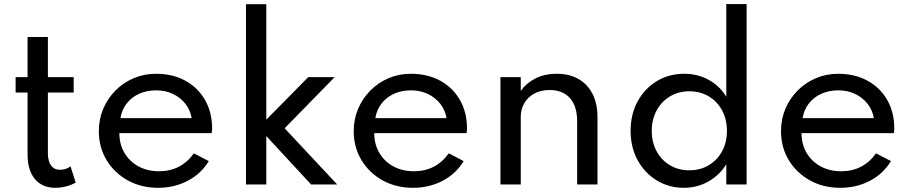

<svg xmlns="http://www.w3.org/2000/svg" viewBox="-20 -880 4346 916"><path d="M244.5 16Q181.5 16 146.5 -25.8Q111.5 -67.5 111.5 -143V-438.5H54.5V-512H111.5V-703.5H208.5V-512H331.5V-438.5H208.5V-149Q208.5 -111 223.5 -90.5Q238.5 -70 266.5 -70Q294.5 -70 316.5 -86.5L341 -9Q321.5 2.5 295.8 9.2Q270 16 244.5 16Z M734 16Q653.5 16 589.5 -19.5Q525.5 -55 488.5 -116.2Q451.5 -177.5 451.5 -254.5Q451.5 -311.5 472.5 -361Q493.5 -410.5 531 -448.2Q568.5 -486 618 -507Q667.5 -528 724 -528Q804 -528 864.2 -495Q924.5 -462 958.2 -403Q992 -344 992 -266Q992 -259.5 991.5 -255.5Q991 -251.5 989.5 -245H549.5Q549.5 -191.5 573.8 -150.5Q598 -109.5 640.8 -86.2Q683.5 -63 739 -63Q791.5 -63 833 -84.5Q874.5 -106 905 -148.5L976 -111.5Q939.5 -51 875.8 -17.5Q812 16 734 16ZM554.5 -316.5H894.5Q887.5 -356 863.8 -385.8Q840 -415.5 804.2 -432.2Q768.5 -449 725.5 -449Q680.5 -449 644.2 -432.8Q608 -416.5 584.8 -386.8Q561.5 -357 554.5 -316.5Z M1153.5 0V-860H1250.5V-309L1450.5 -512H1576.5L1338 -268L1588.5 0H1464L1250.5 -231V0Z M1950 16Q1869.5 16 1805.5 -19.5Q1741.5 -55 1704.5 -116.2Q1667.5 -177.5 1667.5 -254.5Q1667.5 -311.5 1688.5 -361Q1709.5 -410.5 1747 -448.2Q1784.5 -486 1834 -507Q1883.5 -528 1940 -528Q2020 -528 2080.2 -495Q2140.5 -462 2174.2 -403Q2208 -344 2208 -266Q2208 -259.5 2207.5 -255.5Q2207 -251.5 2205.5 -245H1765.5Q1765.5 -191.5 1789.8 -150.5Q1814 -109.5 1856.8 -86.2Q1899.5 -63 1955 -63Q2007.5 -63 2049 -84.5Q2090.5 -106 2121 -148.5L2192 -111.5Q2155.5 -51 2091.8 -17.5Q2028 16 1950 16ZM1770.5 -316.5H2110.5Q2103.5 -356 2079.8 -385.8Q2056 -415.5 2020.2 -432.2Q1984.5 -449 1941.5 -449Q1896.5 -449 1860.2 -432.8Q1824 -416.5 1800.8 -386.8Q1777.5 -357 1770.5 -316.5Z M2367.5 0V-512H2464.5V-446Q2488 -481 2532 -504.5Q2576 -528 2636.5 -528Q2696 -528 2739.5 -503.2Q2783 -478.5 2806.8 -432Q2830.5 -385.5 2830.5 -321V0H2733.5V-301.5Q2733.5 -373.5 2699 -412Q2664.5 -450.5 2602 -450.5Q2559 -450.5 2528.2 -433.2Q2497.5 -416 2481 -387.2Q2464.5 -358.5 2464.5 -324.5V0Z M3242.5 16Q3171.5 16 3113.8 -19Q3056 -54 3022.2 -115.5Q2988.5 -177 2988.5 -256Q2988.5 -334.5 3021.8 -395.8Q3055 -457 3112.8 -492.5Q3170.5 -528 3244.5 -528Q3308.5 -528 3361.2 -499Q3414 -470 3445 -418.5V-860.5H3542V0H3445V-96Q3412 -43.5 3359 -13.8Q3306 16 3242.5 16ZM3268.5 -67.5Q3321 -67.5 3361.5 -91.8Q3402 -116 3425 -158.5Q3448 -201 3448 -255.5Q3448 -310.5 3425 -353.2Q3402 -396 3361.5 -420.2Q3321 -444.5 3269 -444.5Q3217 -444.5 3176.5 -420.2Q3136 -396 3112.8 -353.2Q3089.5 -310.5 3089.5 -255.5Q3089.5 -201 3112.5 -158.5Q3135.5 -116 3176 -91.8Q3216.5 -67.5 3268.5 -67.5Z M3988.5 16Q3908 16 3844 -19.5Q3780 -55 3743 -116.2Q3706 -177.5 3706 -254.5Q3706 -311.5 3727 -361Q3748 -410.5 3785.5 -448.2Q3823 -486 3872.5 -507Q3922 -528 3978.5 -528Q4058.5 -528 4118.8 -495Q4179 -462 4212.8 -403Q4246.5 -344 4246.5 -266Q4246.5 -259.5 4246 -255.5Q4245.5 -251.5 4244 -245H3804Q3804 -191.5 3828.2 -150.5Q3852.5 -109.5 3895.2 -86.2Q3938 -63 3993.5 -63Q4046 -63 4087.5 -84.5Q4129 -106 4159.5 -148.5L4230.5 -111.5Q4194 -51 4130.2 -17.5Q4066.5 16 3988.5 16ZM3809 -316.5H4149Q4142 -356 4118.2 -385.8Q4094.5 -415.5 4058.8 -432.2Q4023 -449 3980 -449Q3935 -449 3898.8 -432.8Q3862.5 -416.5 3839.2 -386.8Q3816 -357 3809 -316.5Z"/></svg>

Font: Spartan Thin Medium
Style: Regular
Weight: 500
Version: Version 1.004